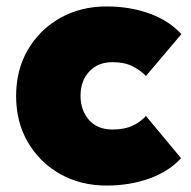

<svg xmlns="http://www.w3.org/2000/svg" viewBox="-20 -566 593 596"><path d="M311 10Q230 10 166.5 -26Q103 -62 66.5 -124.5Q30 -187 30 -268Q30 -349 66.5 -411.5Q103 -474 166.5 -510Q230 -546 311 -546Q383 -546 444 -524Q505 -502 543 -460L433 -330Q416 -348 391 -360.5Q366 -373 329 -373Q284 -373 257 -344Q230 -315 230 -269Q230 -224 256 -194Q282 -164 329 -164Q366 -164 391 -175.5Q416 -187 433 -206L542 -75Q505 -34 444 -12Q383 10 311 10Z"/></svg>

Font: Lexend Black
Style: Regular
Weight: 900
Designer: Bonnie Shaver-Troup, Thomas Jockin
Foundry: Lexend
Version: Version 1.007; ttfautohint (v1.8.3)